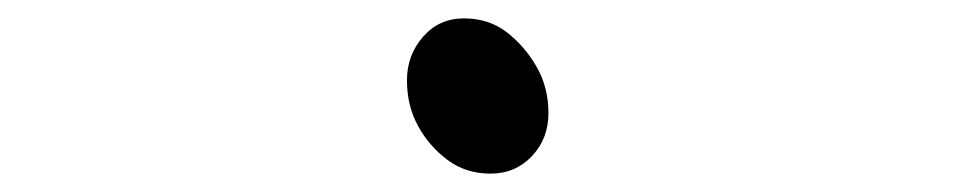

<svg xmlns="http://www.w3.org/2000/svg" viewBox="-20 -474 1040 209"><path d="M577 -351Q577 -323 559 -304Q541 -285 514 -285Q487 -285 467 -300Q447 -315 435 -337Q423 -359 423 -386.5Q423 -414 440.5 -434Q458 -454 485 -454Q512 -454 531.5 -439Q551 -424 564 -401.5Q577 -379 577 -351Z"/></svg>

Font: LXGW WenKai Light
Style: Regular
Weight: 300
Designer: LXGW / Fontworks Inc.
Foundry: LXGW / Fontworks Inc.
Version: Version 1.501; October 10, 2024